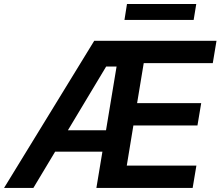

<svg xmlns="http://www.w3.org/2000/svg" viewBox="-41 -929 1090 949"><path d="M929 -909.1H586.6L574.2 -830.6H916.2ZM1010.7 -616.8 1029.1 -727.3H424.7L-21 0H123.9L231.5 -179.3H465.2L435.4 0H911.2L929.7 -110.4H585.6L618.3 -308.9H935L953.5 -419.4H636.7L669.4 -616.8ZM294.7 -285.2 483.7 -600.1H535.2L483 -285.2Z"/></svg>

Font: TID UI Semi Bold
Style: Italic
Weight: 600
Italic angle: -9.39999°
Designer: The TID Project Authors
Foundry: Bakken & Bæck
Version: Version 1.001;hotconv 1.0.109;makeotfexe 2.5.65596